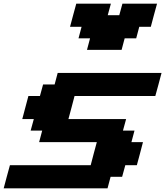

<svg xmlns="http://www.w3.org/2000/svg" viewBox="-20 -1020 895 1040"><path d="M0 0H562.5L579.1 -62.5H641.6L658.7 -125H721.2Q727.1 -145.5 738 -187.3Q749 -229 754.4 -250H691.9L708.5 -312.5H646L663.1 -375H350.6Q356.4 -396 367.4 -437.5Q378.4 -479 383.8 -500H821.3Q827.1 -520.5 838.4 -562.3Q849.6 -604 855 -625H292.5L275.9 -562.5H213.4L196.3 -500H133.8Q128.4 -479 117.2 -437.5Q106 -396 100.6 -375H163.1L146 -312.5H208.5L191.9 -250H504.4Q498.5 -229 487.5 -187.3Q476.6 -145.5 471.2 -125H33.7Q27.8 -104 16.6 -62.5Q5.4 -21 0 0ZM451.2 -750H638.7L655.3 -812.5H717.8L734.4 -875H796.9Q802.2 -896 813.5 -937.5Q824.7 -979 830.6 -1000H643.1L626 -937.5H563.5L580.6 -1000H393.1Q387.2 -979 376 -937.3Q364.7 -895.5 359.4 -875H421.9L405.3 -812.5H467.8Z"/></svg>

Font: Faithful 32x
Style: SemiboldOblique
Weight: 400
Foundry: Faithful Resource Pack
Version: Version 1.0; January 27, 2023